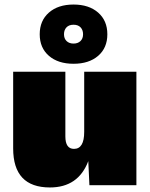

<svg xmlns="http://www.w3.org/2000/svg" viewBox="-20 -816 660 846"><path d="M195.5 -760.5Q236 -796 304 -796Q372 -796 412.5 -760.5Q453 -725 453 -665Q453 -605 412.5 -570Q372 -535 304 -535Q236 -535 195.5 -570Q155 -605 155 -665Q155 -725 195.5 -760.5ZM335 -695.5Q324 -707 304 -707Q284 -707 273 -695.5Q262 -684 262 -665Q262 -646 273.5 -635Q285 -624 304 -624Q323 -624 334.5 -635Q346 -646 346 -665Q346 -684 335 -695.5ZM200 10Q38 10 38 -162V-500H268V-215Q268 -160 306 -160Q351 -160 351 -235V-500H581V0H374L369 -106Q325 10 200 10Z"/></svg>

Font: Elaine Sans Black
Style: Regular
Weight: 900
Designer: Wei Huang
Foundry: Wei Huang
Version: Version 2.001;December 24, 2019;FontCreator 12.0.0.2547 64-b